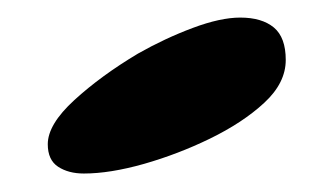

<svg xmlns="http://www.w3.org/2000/svg" viewBox="-20 -646 366 213"><path d="M73 -453.5Q56 -453.5 44.5 -461Q33 -468.5 33 -486Q33 -508 62.5 -535Q92 -562 133 -586.5Q163 -603.5 193.8 -615Q224.5 -626.5 246.5 -626.5Q270.5 -626.5 283.8 -615.5Q297 -604.5 297 -579.5Q297 -554 273.2 -532Q249.5 -510 212.5 -492Q177.5 -475 139.8 -464.2Q102 -453.5 73 -453.5Z"/></svg>

Font: Gluten
Style: Bold
Weight: 700
Designer: Tyler Finck
Foundry: Etcetera Type Company
Version: Version 1.204